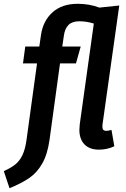

<svg xmlns="http://www.w3.org/2000/svg" viewBox="-89 -774 663 1011"><path d="M498 -90 513 -4Q476 14 432 14Q383 14 356 -13.5Q329 -41 329 -91Q329 -100 331 -120L405 -650Q366 -662 329 -662Q291 -662 271.5 -642.5Q252 -623 247 -584L239 -529H336L311 -440H227L172 -39Q161 39 133.5 87Q106 135 65.5 163Q25 191 -39 217L-69 127Q-31 110 -8.5 92Q14 74 29 43Q44 12 51 -40L106 -440H32L44 -529H118L127 -591Q138 -665 188 -709.5Q238 -754 320 -754Q382 -754 434 -734L539 -745L451 -120L450 -109Q450 -96 455 -90.5Q460 -85 471 -85Q481 -85 498 -90Z"/></svg>

Font: Fira Sans Condensed Medium
Style: Italic
Weight: 500
Width: 3
Italic angle: -8°
Designer: bBox Type GmbH & Carrois Corporate GbR & Edenspiekermann AG
Foundry: bBox Type GmbH & Carrois Corporate GbR & Edenspiekermann AG
Version: Version 4.301